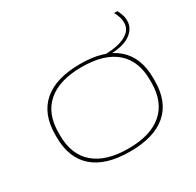

<svg xmlns="http://www.w3.org/2000/svg" viewBox="-140 -782 975 953"><g transform="rotate(-30 348.0 -305.0)"><path d="M348.5 12.5Q210 12.5 138.5 -49.8Q67 -112 67 -231.5V-245.5Q67 -365 139 -426.8Q211 -488.5 349 -488.5Q486 -488.5 557.5 -426.8Q629 -365 629 -245.5V-231.5Q629 -111 557.5 -49.2Q486 12.5 348.5 12.5ZM349 -4.5Q475.5 -4.5 542.8 -62.5Q610 -120.5 610 -231.5V-245.5Q610 -356.5 543 -414Q476 -471.5 348.5 -471.5Q221 -471.5 153.5 -414Q86 -356.5 86 -245.5V-231.5Q86 -120.5 153.5 -62.5Q221 -4.5 349 -4.5ZM489.5 -454.5 484 -467.5Q557.5 -469 599.5 -492.2Q641.5 -515.5 641.5 -556.5Q641.5 -575 635.8 -591.5Q630 -608 622 -623H640.5Q648 -608.5 653.8 -593Q659.5 -577.5 659.5 -557Q659.5 -514 618.8 -484.8Q578 -455.5 489.5 -454.5Z"/></g></svg>

Font: Anek Latin Expanded Thin
Style: Regular
Weight: 250
Width: 7
Designer: Yesha Goshar
Foundry: Ek Type
Version: Version 1.003